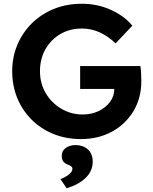

<svg xmlns="http://www.w3.org/2000/svg" viewBox="-20 -731 815 1023"><path d="M412 10Q331 10 264 -17.5Q197 -45 148 -94Q99 -143 72 -208.5Q45 -274 45 -352Q45 -428 73 -493.5Q101 -559 151 -608Q201 -657 268.5 -684Q336 -711 417 -711Q500 -711 572 -678Q644 -645 685 -594L596 -500Q556 -538 511.5 -558.5Q467 -579 416 -579Q352 -579 301.5 -549.5Q251 -520 222 -468.5Q193 -417 193 -352Q193 -287 223.5 -235Q254 -183 306 -152Q358 -121 421 -121Q468 -121 506 -139.5Q544 -158 566.5 -188.5Q589 -219 589 -257H407V-379H728Q731 -362 732 -337.5Q733 -313 733 -299Q733 -208 690.5 -138Q648 -68 575.5 -29Q503 10 412 10ZM335 272 302 223Q322 217 344 201Q366 185 366 168Q366 155 344 147Q325 140 317 129Q309 118 309 100Q309 73 330 57.5Q351 42 383 42Q422 42 448 65Q474 88 474 131Q474 180 436.5 216.5Q399 253 335 272Z"/></svg>

Font: Lexend SemiBold
Style: Regular
Weight: 600
Designer: Bonnie Shaver-Troup, Thomas Jockin
Foundry: Lexend
Version: Version 1.005; ttfautohint (v1.8.3)